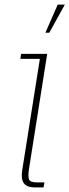

<svg xmlns="http://www.w3.org/2000/svg" viewBox="-20 -818 303 838"><path d="M135 0Q96 0 83.5 -19Q71 -38 77 -75L154 -561H69L72 -583H186L106 -77Q102 -49 106.5 -35.5Q111 -22 141 -22H174L170 0ZM178 -675 232 -798H263L195 -675Z"/></svg>

Font: Rokkitt SemiBold Thin
Style: Italic
Weight: 250
Italic angle: -9°
Version: Version 3.103